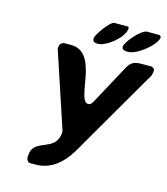

<svg xmlns="http://www.w3.org/2000/svg" viewBox="-129 -993 958 1099"><g transform="rotate(15 350.0 -443.0)"><path d="M133 -47C129 -22 127 -9 146 7H186C274 7 340 -49 387 -127C431 -202 633 -552 677 -627C695 -657 695 -652 699 -676C702 -695 700 -700 682 -707H639C600 -707 567 -709 543 -667C530 -643 426 -450 413 -427C406 -415 400 -406 386 -406C315 -406 371 -707 206 -707H162C145 -701 140 -696 137 -679C137 -676 136 -667 136 -667L282 -227C286 -214 286 -209 284 -197C268 -96 146 -131 133 -47ZM320 -781C317 -759 329 -753 350 -753C401 -753 489 -826 497 -876C498 -880 500 -893 491 -893H411C387 -893 323 -802 320 -781ZM493 -777C490 -755 512 -753 530 -753C581 -753 682 -833 689 -880C690 -884 682 -893 678 -893H605C572 -893 497 -806 493 -777Z"/></g></svg>

Font: Asimov Print
Style: CIt
Weight: 500
Designer: Google
Version: Version 2.000980: 2014